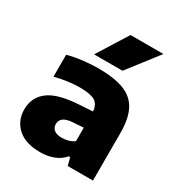

<svg xmlns="http://www.w3.org/2000/svg" viewBox="-191 -934 996 1071"><g transform="rotate(30 307.5 -399.0)"><path d="M226 10.5Q130.5 10.5 80.5 -35.5Q30.5 -81.5 30.5 -152.5Q30.5 -231 90 -276Q149.5 -321 282.5 -328.5L368.5 -334Q365.5 -378 336.5 -395.8Q307.5 -413.5 239.5 -413.5Q206 -413.5 162.8 -408Q119.5 -402.5 80.5 -391.5V-533Q126 -545.5 178.5 -551.5Q231 -557.5 275.5 -557.5Q375.5 -557.5 438.5 -534Q501.5 -510.5 531.2 -455.5Q561 -400.5 561 -306V0H398.5L385.5 -50H377Q350 -18.5 310.8 -4Q271.5 10.5 226 10.5ZM224 -169.5Q224 -146.5 240.8 -133Q257.5 -119.5 290.5 -119.5Q310 -119.5 330.5 -124.8Q351 -130 369 -143V-230L302 -225.5Q259.5 -222.5 241.8 -208.2Q224 -194 224 -169.5ZM214.5 -613 336.5 -808H548.5L397.5 -613Z"/></g></svg>

Font: Encode Sans SemiExpanded SemiExpanded ExtraBold
Style: Regular
Weight: 800
Width: 6
Designer: Multiple Designers
Foundry: Impallari Type
Version: Version 3.000; ttfautohint (v1.8.3) -l 8 -r 50 -G 200 -x 14 